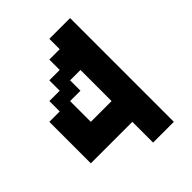

<svg xmlns="http://www.w3.org/2000/svg" viewBox="-163 -618 701 701"><g transform="rotate(-45 187.5 -268.0)"><path d="M0 -107.1V-321.4H53.6V-375H107.1V-428.6H160.7V-482.1H214.3V-535.7H321.4V0H214.3V-107.1ZM214.3 -214.3V-375H160.7V-321.4H107.1V-214.3Z"/></g></svg>

Font: Jersey 10
Style: Regular
Weight: 400
Designer: Sarah Cadigan-Fried
Version: Version 1.000